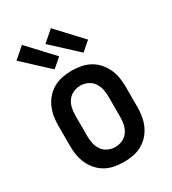

<svg xmlns="http://www.w3.org/2000/svg" viewBox="-188 -868 876 977"><g transform="rotate(-30 250.0 -380.0)"><path d="M250 8Q223 8 196 3Q169 -2 145 -15Q121 -28 102.5 -48.5Q84 -69 72.5 -94Q61 -119 56.5 -146Q52 -173 52 -200V-320Q52 -347 56.5 -374Q61 -401 72.5 -426Q84 -451 102.5 -471.5Q121 -492 145 -505Q169 -518 196 -523Q223 -528 250 -528Q277 -528 304 -523Q331 -518 355 -505Q379 -492 397.5 -471.5Q416 -451 427.5 -426Q439 -401 443.5 -374Q448 -347 448 -320V-200Q448 -173 443.5 -146Q439 -119 427.5 -94Q416 -69 397.5 -48.5Q379 -28 355 -15Q331 -2 304 3Q277 8 250 8ZM250 -80Q272 -80 292.5 -89.5Q313 -99 325.5 -117Q338 -135 342.5 -156.5Q347 -178 347 -200V-320Q347 -342 342.5 -363.5Q338 -385 325.5 -403Q313 -421 292.5 -430.5Q272 -440 250 -440Q228 -440 207.5 -430.5Q187 -421 174.5 -403Q162 -385 157.5 -363.5Q153 -342 153 -320V-200Q153 -178 157.5 -156.5Q162 -135 174.5 -117Q187 -99 207.5 -89.5Q228 -80 250 -80ZM349 -577 203 -712 267 -768 402 -623ZM179 -577 33 -712 97 -768 232 -623Z"/></g></svg>

Font: Iosevka Curly Semibold
Style: Regular
Weight: 600
Monospace: yes
Designer: Belleve Invis
Foundry: Belleve Invis
Version: Version 22.1.2; ttfautohint (v1.8.4)